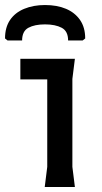

<svg xmlns="http://www.w3.org/2000/svg" viewBox="-35 -744 405 764"><path d="M143 0 153 -80V-428H46V-510H263L253 -430V-80L263 0ZM144 -724Q192 -724 227.5 -709Q263 -694 283.5 -664.5Q304 -635 304 -591L294 -583H236Q236 -620 210.5 -633.5Q185 -647 144 -647Q103 -647 78 -633.5Q53 -620 53 -583H-5L-15 -591Q-15 -635 5 -664.5Q25 -694 61.5 -709Q98 -724 144 -724Z"/></svg>

Font: AR One Sans Medium
Style: Regular
Weight: 500
Designer: Niteesh Yadav
Foundry: Niteesh Yadav
Version: Version 1.001;gftools[0.9.33]